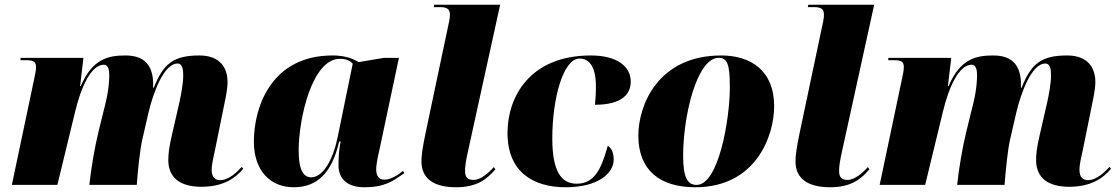

<svg xmlns="http://www.w3.org/2000/svg" viewBox="-20 -780 4720 810"><path d="M830 8C922 8 974 -29 1006 -68L1000 -76C983 -58 947 -20 909 -20C888 -20 873 -32 873 -63C873 -89 881 -117 888 -152L922 -319C929 -355 940 -399 940 -434C940 -490 912 -546 821 -546C714 -546 669 -513 629 -410H626V-436C622 -501 593 -546 509 -546C439 -546 370 -533 321 -417H318L332 -536H67L66 -526H91C124 -526 132 -518 132 -496C132 -481 127 -462 124 -446L30 0H222L297 -309C321 -410 364 -507 418 -507C436 -507 441 -486 441 -463C441 -456 441 -410 426 -348L395 -222C380 -161 364 -68 357 0H557C562 -65 570 -145 580 -190L606 -303C626 -388 671 -512 729 -512C751 -512 753 -484 753 -460C753 -429 743 -375 737 -349L704 -205C694 -161 690 -132 690 -105C690 -29 741 8 830 8Z M1219 10C1318 10 1380 -50 1411 -183H1417C1412 -156 1408 -130 1408 -82C1408 -23 1449 10 1516 10C1604 10 1638 -16 1686 -50L1680 -59C1664 -45 1630 -22 1602 -22C1582 -22 1567 -34 1567 -66C1567 -92 1580 -146 1585 -168L1663 -536H1600L1493 -518C1464 -536 1428 -546 1383 -546C1125 -546 1051 -329 1051 -183C1051 -59 1121 10 1219 10ZM1293 -32C1263 -32 1240 -57 1240 -146C1240 -278 1296 -532 1414 -532C1436 -532 1456 -526 1468 -511L1404 -199C1385 -107 1343 -32 1293 -32Z M1904 10C1994 10 2036 -26 2070 -66L2063 -75C2042 -51 2008 -21 1978 -21C1953 -21 1943 -32 1942 -55C1941 -75 1946 -105 1955 -145L2090 -760H1812L1810 -750H1837C1875 -750 1878 -734 1878 -716C1878 -704 1874 -684 1870 -667L1775 -217C1762 -154 1758 -124 1758 -99C1758 -26 1811 10 1904 10Z M2366 10C2504 10 2569 -49 2569 -107C2569 -141 2556 -158 2544 -165C2516 -62 2485 -5 2413 -5C2348 -5 2310 -57 2310 -195C2310 -368 2357 -533 2425 -533C2461 -533 2494 -506 2494 -415C2494 -388 2493 -365 2490 -338C2601 -338 2641 -381 2641 -436C2641 -499 2584 -546 2473 -546C2214 -546 2121 -370 2121 -219C2121 -54 2230 10 2366 10Z M2913 10C3170 10 3246 -208 3246 -332C3246 -484 3145 -546 3023 -546C2754 -546 2673 -334 2673 -208C2673 -60 2766 10 2913 10ZM2919 0C2880 0 2862 -31 2862 -123C2862 -292 2920 -536 3012 -536C3049 -536 3059 -508 3059 -412C3059 -274 3011 0 2919 0Z M3482 10C3572 10 3614 -26 3648 -66L3641 -75C3620 -51 3586 -21 3556 -21C3531 -21 3521 -32 3520 -55C3519 -75 3524 -105 3533 -145L3668 -760H3390L3388 -750H3415C3453 -750 3456 -734 3456 -716C3456 -704 3452 -684 3448 -667L3353 -217C3340 -154 3336 -124 3336 -99C3336 -26 3389 10 3482 10Z M4491 8C4583 8 4635 -29 4667 -68L4661 -76C4644 -58 4608 -20 4570 -20C4549 -20 4534 -32 4534 -63C4534 -89 4542 -117 4549 -152L4583 -319C4590 -355 4601 -399 4601 -434C4601 -490 4573 -546 4482 -546C4375 -546 4330 -513 4290 -410H4287V-436C4283 -501 4254 -546 4170 -546C4100 -546 4031 -533 3982 -417H3979L3993 -536H3728L3727 -526H3752C3785 -526 3793 -518 3793 -496C3793 -481 3788 -462 3785 -446L3691 0H3883L3958 -309C3982 -410 4025 -507 4079 -507C4097 -507 4102 -486 4102 -463C4102 -456 4102 -410 4087 -348L4056 -222C4041 -161 4025 -68 4018 0H4218C4223 -65 4231 -145 4241 -190L4267 -303C4287 -388 4332 -512 4390 -512C4412 -512 4414 -484 4414 -460C4414 -429 4404 -375 4398 -349L4365 -205C4355 -161 4351 -132 4351 -105C4351 -29 4402 8 4491 8Z"/></svg>

Font: Noto Serif Display Black
Style: Italic
Weight: 900
Italic angle: -12°
Designer: Monotype Design Team
Foundry: Monotype Imaging Inc.
Version: Version 2.009